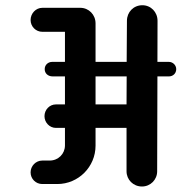

<svg xmlns="http://www.w3.org/2000/svg" viewBox="-20 -693 688 723"><path d="M616.2 -405.3C631.3 -405.3 643.6 -416.5 643.6 -432.6C643.6 -447.3 631.3 -460 615.7 -460H572.8L573.2 -614.7C573.2 -647.5 548.3 -673.3 516.1 -673.3C482.9 -673.3 458 -647.5 458 -614.7L457 -460H339.8V-605C339.8 -637.7 314.5 -663.6 282.2 -663.6H139.6C114.7 -663.6 95.2 -642.1 95.2 -617.7C95.2 -593.3 114.7 -573.2 139.6 -573.2H224.6V-460H176.8C160.6 -460 148.4 -448.2 148.4 -433.1C147.9 -417 160.6 -405.3 178.2 -405.3H224.6V-299.8H190.4C166.5 -299.8 147.5 -279.8 147.5 -255.4C147.5 -231.9 166.5 -211.4 190.4 -211.4H224.6V-145.5C224.6 -113.3 199.2 -88.4 167 -88.4H139.2C114.7 -88.4 95.2 -67.9 95.2 -43.9C95.2 -19.5 114.7 0 139.2 0H195.8C275.4 0 339.8 -64.9 339.8 -144.5V-211.4H456.5V-47.9C456.5 -16.6 481.4 9.3 514.6 9.3C546.9 9.3 571.8 -16.6 571.8 -47.9L572.8 -405.3ZM339.8 -299.8V-405.3H457L456.5 -299.8Z"/></svg>

Font: Supermercado One
Style: Regular
Weight: 400
Designer: James Grieshaber
Foundry: James Grieshaber
Version: Version 1.002